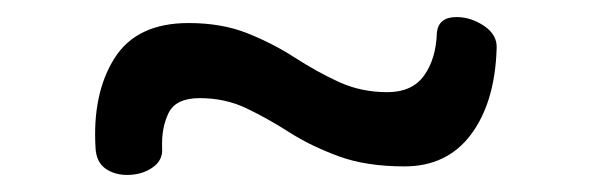

<svg xmlns="http://www.w3.org/2000/svg" viewBox="-20 -420 690 225"><path d="M454 -225Q409 -225 376.5 -237Q344 -249 319 -265Q294 -281 269 -293Q244 -305 214 -305Q186 -305 177.5 -287.5Q169 -270 170 -246Q171 -232 158.5 -223.5Q146 -215 129 -215Q114 -215 103.5 -222.5Q93 -230 92 -246Q88 -310 114 -351.5Q140 -393 201 -393Q240 -393 270 -381Q300 -369 325.5 -352.5Q351 -336 377 -324Q403 -312 434 -312Q463 -312 477 -331.5Q491 -351 492 -382Q494 -400 515 -400Q532 -400 547.5 -389.5Q563 -379 562 -363Q560 -300 532 -262.5Q504 -225 454 -225Z"/></svg>

Font: Playpen Sans Thai
Style: Regular
Weight: 400
Designer: Sirin Gunkloy, Laura Meseguer, Veronika Burian, José Scaglione
Foundry: TypeTogether
Version: Version 2.000